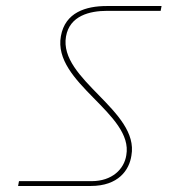

<svg xmlns="http://www.w3.org/2000/svg" viewBox="-20 -692 598 637"><path d="M281 -75C373 -75 409 -128 416 -176C443 -325 174 -428 199 -571C211 -640 278 -656 335 -656H513L516 -672H334C265 -672 196 -651 182 -572C154 -417 424 -315 399 -177C392 -131 352 -91 284 -91H43L40 -75Z"/></svg>

Font: Poppins Devanagari Thin
Style: Italic
Weight: 100
Italic angle: -10°
Designer: Ninad Kale (Devanagari), Jonny Pinhorn (Latin)
Foundry: Indian Type Foundry
Version: 4.005